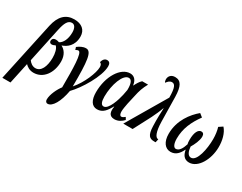

<svg xmlns="http://www.w3.org/2000/svg" viewBox="-137 -1379 2809 2229"><g transform="rotate(30 1267.5 -264.5)"><path d="M-31 241H78L138 -40C161 -16 197 10 251 10C379 10 466 -107 466 -262C466 -351 424 -403 378 -426V-428C436 -448 516 -499 516 -625C516 -716 453 -765 356 -765C242 -765 171 -695 140 -555ZM244 -47C204 -47 172 -73 153 -101L250 -559C272 -664 299 -716 352 -716C389 -716 410 -678 410 -621C410 -532 377 -466 331 -445C317 -451 301 -454 286 -454C258 -454 239 -439 239 -410C239 -393 251 -380 270 -380C288 -380 304 -388 317 -395C345 -372 360 -310 359 -250C358 -132 318 -47 244 -47Z M574 240C637 240 697 136 725 -19C823 -118 967 -351 967 -489C967 -523 954 -546 921 -546C893 -546 870 -526 860 -483C880 -476 888 -458 888 -432C888 -354 820 -187 727 -81C730 -423 716 -542 642 -542C598 -542 560 -519 530 -496L541 -462C552 -469 566 -475 577 -475C625 -475 627 -264 626 -10C586 41 541 133 541 200C541 221 551 240 574 240Z M1102 9C1180 9 1219 -48 1258 -118H1262C1250 -52 1258 8 1334 8C1385 8 1426 -19 1455 -51L1437 -82C1420 -68 1405 -58 1389 -58C1371 -58 1362 -82 1362 -112C1362 -140 1370 -185 1378 -226L1404 -341C1421 -422 1438 -471 1474 -536H1395C1367 -511 1349 -477 1331 -442H1328C1320 -504 1289 -546 1231 -546C1105 -546 994 -373 994 -158C994 -57 1029 9 1102 9ZM1152 -58C1120 -58 1104 -94 1104 -163C1104 -325 1166 -493 1242 -493C1278 -493 1299 -455 1297 -362L1283 -289C1268 -220 1219 -58 1152 -58Z M1451 0H1576L1697 -231C1718 -273 1754 -352 1764 -386H1768C1766 -352 1761 -239 1765 -148C1769 -23 1803 0 1866 0H1884L1894 -46H1890C1855 -46 1827 -107 1824 -238L1818 -570C1815 -711 1782 -770 1703 -770C1649 -770 1622 -734 1622 -693C1622 -677 1626 -661 1635 -654C1650 -677 1672 -700 1701 -700C1740 -700 1762 -666 1763 -529Z M2088 10C2158 10 2197 -37 2227 -99H2230C2240 -42 2266 10 2336 10C2456 10 2545 -152 2547 -312C2549 -402 2526 -496 2475 -552L2424 -518C2437 -477 2445 -421 2445 -366C2445 -237 2409 -50 2328 -50C2284 -50 2265 -104 2261 -161C2288 -205 2321 -275 2321 -326C2321 -362 2305 -375 2283 -375C2242 -375 2211 -324 2211 -222C2211 -199 2213 -176 2217 -165C2196 -97 2166 -51 2124 -51C2097 -51 2075 -88 2075 -161C2075 -295 2126 -407 2207 -518L2163 -553C2073 -478 1966 -344 1966 -162C1966 -54 2015 10 2088 10Z"/></g></svg>

Font: Noto Serif Condensed Semi
Style: Italic
Weight: 600
Width: 3
Italic angle: -12°
Designer: Monotype Design Team
Foundry: Monotype Imaging Inc.
Version: Version 1.901